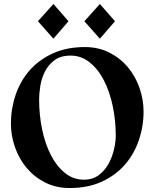

<svg xmlns="http://www.w3.org/2000/svg" viewBox="-20 -935 778 967"><path d="M249 -915 325 -828 249 -740 171 -828ZM483 -915 559 -828 483 -740 405 -828ZM703 -373Q703 -298 679 -228Q655 -158 608.5 -105Q562 -52 492.5 -20Q423 12 331 12Q262 12 207 -16Q152 -44 114 -89.5Q76 -135 55.5 -193.5Q35 -252 35 -313Q35 -388 59 -458Q83 -528 129.5 -581Q176 -634 246 -666Q316 -698 407 -698Q476 -698 531 -670Q586 -642 624 -596.5Q662 -551 682.5 -492.5Q703 -434 703 -373ZM336 -655Q285 -655 254 -631.5Q223 -608 206 -574Q189 -540 183 -502Q177 -464 177 -434Q177 -357 192 -284Q207 -211 236 -154.5Q265 -98 307 -64Q349 -30 402 -30Q447 -30 478 -53.5Q509 -77 527.5 -111.5Q546 -146 554.5 -184Q563 -222 563 -252Q563 -329 547.5 -402Q532 -475 503 -531Q474 -587 431.5 -621Q389 -655 336 -655Z"/></svg>

Font: Bluu Next Cyrillic
Style: Bold
Weight: 700
Designer: Igor Stepanchenko
Foundry: Igor Stepanchenko
Version: Version 1.000